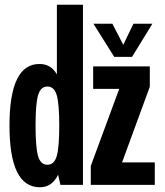

<svg xmlns="http://www.w3.org/2000/svg" viewBox="-20 -780 698 810"><path d="M235 0 225 -43Q200 10 148 10Q20 10 20 -250Q20 -512 148 -510Q195 -510 220 -466V-760H330V0ZM140.5 -122Q151 -85 180 -85Q209 -85 219.5 -122Q230 -159 230 -250Q230 -341 219.5 -378Q209 -415 180 -415Q151 -415 140.5 -378Q130 -341 130 -250Q130 -159 140.5 -122ZM495 -95H633V0H363V-80L483 -405H373V-500H612V-414ZM537 -540H462L374 -680H454L500 -591L543 -680H623Z"/></svg>

Font: Gully ECD Medium
Style: Regular
Weight: 500
Width: 2
Designer: jaikishan Patel
Foundry: MagicType
Version: Version 1.000;Glyphs 3.2 (3242)